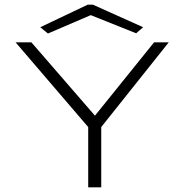

<svg xmlns="http://www.w3.org/2000/svg" viewBox="-20 -805 790 825"><path d="M359 0V-259L47 -623H115L388 -308L642 -623H705L415 -259V0ZM186 -661 153 -688 357 -785H379L595 -688L565 -662L370 -740Z"/></svg>

Font: Inconsolata ExtraExpanded Light
Style: Regular
Weight: 300
Width: 8
Monospace: yes
Designer: Raph Levien, Cyreal, Brenton Simpson
Foundry: Raph Levien, Cyreal, Google
Version: Version 3.001; ttfautohint (v1.8.2.53-6de2)